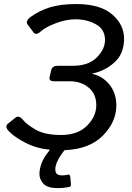

<svg xmlns="http://www.w3.org/2000/svg" viewBox="-20 -735 661 958"><path d="M23.9 -80.6Q2 -103.5 19.5 -117.7L57.1 -147.9Q75.2 -162.1 95.7 -135.7Q112.8 -114.3 158.2 -87.9Q203.6 -61.5 285.2 -61.5Q367.7 -61.5 414.1 -107.7Q460.4 -153.8 460.4 -210.4Q460.4 -266.6 422.1 -298.1Q383.8 -329.6 327.6 -329.6H249.5Q222.7 -329.6 227.5 -350.6L235.4 -384.8Q240.2 -406.7 267.1 -406.7H342.3Q421.4 -406.7 462.6 -448Q503.9 -489.3 503.9 -535.2Q503.9 -588.9 458.5 -613.8Q413.1 -638.7 358.4 -638.7Q309.1 -638.7 257.6 -618.9Q206.1 -599.1 182.6 -577.6Q159.7 -556.6 147 -573.7L118.7 -611.3Q104.5 -629.9 133.3 -650.9Q176.3 -682.1 229.5 -698.5Q282.7 -714.8 360.8 -714.8Q479 -714.8 539.1 -663.6Q599.1 -612.3 599.1 -542Q599.1 -467.3 551.5 -424.1Q503.9 -380.9 440.9 -368.2L440.4 -366.2Q490.7 -356 525.6 -313.5Q560.5 -271 560.5 -208.5Q560.5 -127.4 493.9 -59.1Q427.2 9.3 302.2 14.2Q281.7 39.1 268.8 64.5Q255.9 89.8 255.9 109.4Q255.9 126 264.2 133.1Q272.5 140.1 290.5 140.1Q304.7 140.1 317.9 136.7Q329.6 133.8 330.6 147L334 184.6Q335 196.3 324.2 198.2Q297.9 203.6 267.6 203.6Q216.8 203.6 196.8 181.9Q176.8 160.2 176.8 132.8Q176.8 108.4 187.5 79.1Q198.2 49.8 229.5 12.2Q162.6 5.9 106.9 -22.7Q51.3 -51.3 23.9 -80.6Z"/></svg>

Font: Istok
Style: Italic
Weight: 500
Italic angle: -13°
Designer: Andrey V. Panov
Foundry: Andrey V. Panov
Version: Version 1.0.3